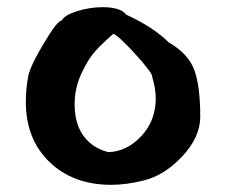

<svg xmlns="http://www.w3.org/2000/svg" viewBox="-20 -506 629 535"><path d="M52 -222Q52 -256 58 -290Q62 -318 101 -383.5Q140 -449 152 -449Q160 -464 195 -475Q230 -486 266 -486Q316 -486 332 -465Q408 -430 450 -388Q504 -357 521 -312Q538 -267 538 -181Q538 -124 488 -70.5Q438 -17 380 -3Q332 9 290 9Q184 9 118 -54.5Q52 -118 52 -222ZM188 -215Q188 -161 213 -127Q238 -93 282 -82Q334 -84 374 -127Q414 -170 414 -232Q414 -259 404 -292Q406 -301 360 -352Q314 -403 296 -412Q264 -384 245 -363Q226 -342 207 -301.5Q188 -261 188 -215Z"/></svg>

Font: NaniFont Regular
Style: Regular
Weight: 400
Designer: Nanigashitei
Version: Version 1.036